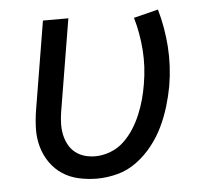

<svg xmlns="http://www.w3.org/2000/svg" viewBox="-44 -570 687 625"><g transform="rotate(-5 300.0 -257.5)"><path d="M249 8Q219 8 189.5 1.5Q160 -5 136.5 -20.5Q113 -36 96.5 -59.5Q80 -83 72 -111Q64 -139 64.5 -169Q65 -199 70 -230L118 -520H201L151 -218Q148 -199 147.5 -180.5Q147 -162 150.5 -145Q154 -128 162 -112.5Q170 -97 183.5 -86Q197 -75 214 -70Q231 -65 250 -65Q274 -65 299 -74.5Q324 -84 343 -102Q362 -120 376 -142Q390 -164 400 -188Q410 -212 416.5 -236Q423 -260 427 -284Q437 -341 433 -396Q429 -451 414 -503L494 -523Q511 -464 515.5 -400.5Q520 -337 509 -272Q503 -239 493 -206Q483 -173 468 -141.5Q453 -110 430.5 -81.5Q408 -53 379 -31.5Q350 -10 316 -1Q282 8 249 8Z"/></g></svg>

Font: Iosevka SS04 Extended Oblique
Style: Regular
Weight: 400
Width: 7
Italic angle: -9°
Monospace: yes
Designer: Belleve Invis
Foundry: Belleve Invis
Version: Version 19.0.0; ttfautohint (v1.8.4)